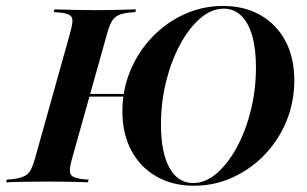

<svg xmlns="http://www.w3.org/2000/svg" viewBox="-46 -602 1014 634"><path d="M208.9 -283.1 211.3 -291.9H413.7L410.5 -283.1ZM107.3 -2.4Q79 -2.4 54 -2Q29 -1.6 8.9 -1.2Q-11.3 -0.8 -25.8 0L-23.4 -8.9L-3.2 -10.5Q19.4 -13.7 33.1 -19.8Q46.8 -25.8 54.4 -39.1Q62.1 -52.4 69.4 -78.2L185.5 -492.7Q192.7 -518.5 193.1 -532.3Q193.5 -546 184.3 -552Q175 -558.1 152.4 -560.5L131.5 -562.1L133.9 -571Q148.4 -571 168.5 -570.2Q188.7 -569.4 214.1 -569Q239.5 -568.5 268.5 -568.5H270.2Q299.2 -568.5 323.8 -569Q348.4 -569.4 369 -570.2Q389.5 -571 403.2 -571L400.8 -562.1L381.5 -560.5Q358.1 -558.1 344.8 -551.6Q331.5 -545.2 323.4 -531.9Q315.3 -518.5 308.1 -492.7L191.9 -78.2Q184.7 -52.4 184.7 -38.7Q184.7 -25 194 -19.4Q203.2 -13.7 225.8 -10.5L246.8 -8.9L244.4 0Q230.6 -0.8 209.7 -1.2Q188.7 -1.6 163.7 -2Q138.7 -2.4 109.7 -2.4ZM594.4 11.3Q523.4 11.3 470.2 -19.4Q416.9 -50 387.5 -105.2Q358.1 -160.5 358.1 -234.7Q358.1 -305.6 384.3 -368.5Q410.5 -431.5 456.5 -479.4Q502.4 -527.4 562.5 -554.8Q622.6 -582.3 690.3 -582.3Q762.1 -582.3 814.9 -551.6Q867.7 -521 896.8 -466.1Q925.8 -411.3 925.8 -336.3Q925.8 -265.3 900 -202.4Q874.2 -139.5 828.2 -91.5Q782.3 -43.5 722.2 -16.1Q662.1 11.3 594.4 11.3ZM591.9 2.4Q632.3 2.4 669.4 -29.4Q706.5 -61.3 735.9 -115.3Q765.3 -169.4 782.3 -237.9Q799.2 -306.5 799.2 -379Q799.2 -441.1 786.7 -484.3Q774.2 -527.4 750.4 -550.4Q726.6 -573.4 692.7 -573.4Q652.4 -573.4 615.3 -541.5Q578.2 -509.7 548.8 -455.2Q519.4 -400.8 502.4 -332.3Q485.5 -263.7 485.5 -190.3Q485.5 -99.2 513.3 -48.4Q541.1 2.4 591.9 2.4Z"/></svg>

Font: Playfair 144pt
Style: Bold Italic
Weight: 700
Italic angle: -15.6°
Designer: Claus Eggers Sørensen
Foundry: Claus Eggers Sørensen
Version: Version 2.203